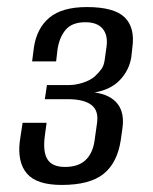

<svg xmlns="http://www.w3.org/2000/svg" viewBox="-20 -524 434 544"><path d="M155 0Q84 0 56.5 -32Q29 -64 36 -123L44 -176H112L107 -139Q101 -94 114.5 -72.5Q128 -51 164 -51Q202 -51 222.5 -70.5Q243 -90 248 -126L255 -176Q260 -211 238.5 -227Q217 -243 172 -243H107L113 -283H175Q194 -283 214.5 -289.5Q235 -296 248 -307Q260 -318 267.5 -328.5Q275 -339 277 -357L282 -393Q286 -425 270.5 -443Q255 -461 222 -461Q184 -461 166 -439.5Q148 -418 143 -384L139 -350H71L76 -389Q84 -444 120 -474Q156 -504 226 -504Q303 -504 333 -475Q363 -446 355 -389L352 -362Q346 -325 320 -297.5Q294 -270 248 -262Q292 -256 312.5 -230.5Q333 -205 327 -161L322 -126Q312 -62 273 -31Q234 0 155 0Z"/></svg>

Font: Alumni Sans Medium
Style: Italic
Weight: 500
Italic angle: -8°
Designer: Robert E. Leuschke
Foundry: Robert E. Leuschke
Version: Version 1.016